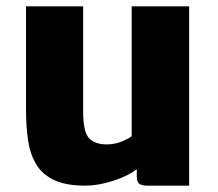

<svg xmlns="http://www.w3.org/2000/svg" viewBox="-20 -577 688 605"><path d="M249 8Q188 8 150.8 -9.5Q113.5 -27 94.2 -59Q75 -91 68.5 -134.2Q62 -177.5 62 -229V-557H242V-225Q242 -162 260.2 -142Q278.5 -122 316 -122Q341 -122 363.2 -131Q385.5 -140 395 -148V-557H576V8H445Q428 8 419.5 2.5Q411 -3 411 -21V-44Q381 -21 334.5 -6.5Q288 8 249 8Z"/></svg>

Font: Merriweather Sans ExtraBold
Style: Regular
Weight: 800
Designer: Eben Sorkin
Foundry: Eben Sorkin
Version: Version 2.001; ttfautohint (v1.8.3)